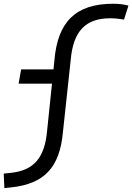

<svg xmlns="http://www.w3.org/2000/svg" viewBox="-50 -762 699 1014"><path d="M-26.9 231.4 10.3 227.5C184.6 208.5 265.1 122.1 282.2 -63L323.7 -447.8C336.9 -595.7 400.9 -665.5 531.7 -665.5C553.7 -665.5 574.7 -663.6 605 -658.7L628.4 -732.4C602.1 -739.3 577.6 -742.2 547.9 -742.2C349.6 -742.2 254.4 -647 237.3 -442.9L232.4 -395.5H61.5L48.3 -320.3H224.6L199.2 -75.7C187 70.8 129.9 137.7 7.3 150.9L-30.3 154.8Z"/></svg>

Font: Cascadia Code PL SemiLight
Style: Italic
Weight: 350
Italic angle: -10°
Monospace: yes
Designer: Aaron Bell
Foundry: Saja Typeworks
Version: Version 2404.023